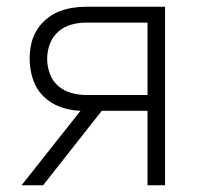

<svg xmlns="http://www.w3.org/2000/svg" viewBox="-20 -550 590 570"><path d="M44 0 219 -221Q188 -222 159 -232.5Q130 -243 108.5 -264.5Q87 -286 77.5 -315.5Q68 -345 68 -375Q68 -397 72.5 -418.5Q77 -440 88 -458.5Q99 -477 115.5 -491.5Q132 -506 152 -514.5Q172 -523 193.5 -526.5Q215 -530 236 -530H470V0H418V-221H282L108 0ZM236 -268H418V-483H236Q214 -483 192 -477Q170 -471 153 -456Q136 -441 128 -419.5Q120 -398 120 -375Q120 -353 128 -331Q136 -309 153 -294.5Q170 -280 192 -274Q214 -268 236 -268Z"/></svg>

Font: Lode Dark Term
Style: Regular
Weight: 400
Monospace: yes
Designer: Belleve Invis
Foundry: Belleve Invis
Version: Version 29.2.0